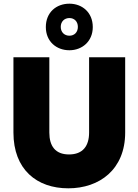

<svg xmlns="http://www.w3.org/2000/svg" viewBox="-20 -1016 752 1043"><path d="M53 -296C53 -95 180 7 351 7C520 7 660 -95 660 -296V-705H464V-296C464 -223 430 -177 355 -177C280 -177 248 -223 248 -296V-705H53ZM357 -996C286 -996 229 -949 229 -869C229 -791 286 -743 357 -743C426 -743 484 -791 484 -869C484 -949 426 -996 357 -996ZM357 -822C330 -822 310 -841 310 -870C310 -899 330 -918 357 -918C384 -918 403 -899 403 -870C403 -841 384 -822 357 -822Z"/></svg>

Font: SVN-Poppins ExtraBold
Style: Regular
Weight: 800
Designer: Ninad Kale (Devanagari), Jonny Pinhorn (Latin)
Foundry: Indian Type Foundry
Version: Version 3.002 2017; ttfautohint (v1.8.3)